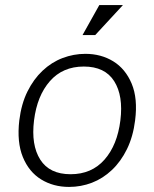

<svg xmlns="http://www.w3.org/2000/svg" viewBox="-20 -724 608 756"><path d="M252 12Q190 12 142 -17.5Q94 -47 70 -105.5Q46 -164 56 -250Q64 -315 88 -363.5Q112 -412 147.5 -445.5Q183 -479 226.5 -495.5Q270 -512 316 -512Q378 -512 426 -482.5Q474 -453 498.5 -394.5Q523 -336 512 -250Q504 -186 480 -137Q456 -88 420.5 -54.5Q385 -21 342 -4.5Q299 12 252 12ZM258 -38Q341 -38 391.5 -95.5Q442 -153 454 -250Q466 -347 429.5 -404.5Q393 -462 310 -462Q227 -462 176.5 -404.5Q126 -347 114 -250Q102 -153 138.5 -95.5Q175 -38 258 -38ZM355 -586H305L371 -704H464Z"/></svg>

Font: Inclusive Sans Light
Style: Italic
Weight: 300
Italic angle: -7°
Designer: Olivia King
Foundry: Olivia King
Version: Version 2.004